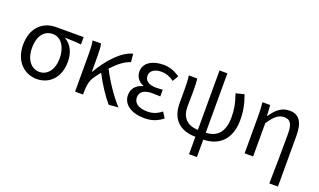

<svg xmlns="http://www.w3.org/2000/svg" viewBox="-87 -1211 3199 1926"><g transform="rotate(20 1512.0 -248.0)"><path d="M295 13C428 13 532 -85 532 -254C532 -357 492 -432 425 -470V-474C485 -473 535 -470 596 -465V-543H299C171 -543 51 -456 51 -265C51 -86 164 13 295 13ZM296 -63C209 -63 146 -141 146 -265C146 -402 211 -467 297 -467C391 -467 443 -370 443 -261C443 -139 382 -63 296 -63Z M1165 0C1082 -89 993 -225 939 -332C1006 -405 1068 -451 1128 -470L1120 -557C1003 -528 882 -395 796 -246H792V-416C792 -464 789 -514 782 -543H692C701 -495 702 -438 702 -394V0H787V-28C788 -99 799 -156 832 -200C849 -224 866 -246 883 -267C934 -167 1006 -58 1064 9Z M1442 13C1517 13 1574 -4 1639 -54L1600 -115C1549 -74 1504 -60 1451 -60C1358 -60 1304 -97 1304 -157C1304 -217 1349 -250 1438 -250C1465 -250 1491 -249 1522 -247V-318C1496 -316 1476 -315 1455 -315C1367 -315 1330 -350 1330 -399C1330 -455 1382 -484 1449 -484C1499 -484 1543 -467 1585 -436L1622 -497C1571 -534 1512 -557 1446 -557C1335 -557 1239 -509 1239 -411C1239 -360 1269 -310 1325 -290V-285C1264 -269 1212 -227 1212 -150C1212 -49 1308 13 1442 13Z M2220 -535C2254 -439 2265 -376 2265 -295C2265 -138 2196 -65 2075 -61V-695H1991V-61C1870 -63 1813 -135 1813 -243C1813 -278 1815 -357 1815 -416C1815 -464 1814 -505 1808 -543H1719C1726 -486 1727 -438 1727 -394V-249C1727 -95 1808 11 1991 13V199H2075V13C2252 9 2357 -102 2357 -297C2357 -391 2342 -465 2309 -557Z M2848 199H2940V-344C2940 -483 2896 -557 2792 -557C2712 -557 2654 -515 2598 -429H2595L2587 -543H2504C2511 -486 2512 -438 2512 -394V0H2603V-355C2664 -447 2705 -477 2765 -477C2829 -477 2854 -434 2854 -332C2854 -175 2852 22 2848 199Z"/></g></svg>

Font: Noto Sans Mono CJK SC Regular
Style: Regular
Weight: 400
Designer: Ryoko NISHIZUKA (kana & ideographs); Paul D. Hunt (Latin, Greek & Cyrillic); Wenlong ZHANG (bopomofo); Sandoll Communica
Foundry: Adobe Systems Incorporated
Version: Version 1.005;PS 1.005;hotconv 1.0.96;makeotf.lib2.5.65012